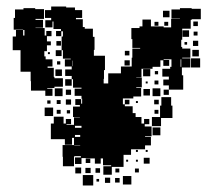

<svg xmlns="http://www.w3.org/2000/svg" viewBox="-20 -554 670 589"><path d="M568 -529V-527H596V-495H568V-493H565V-466H539V-432H536V-410H539V-405H564V-377H539V-375H564V-347H538V-323H542V-279H498V-292H481V-310H498V-319H478V-343H502V-349H506V-372H482V-370H499V-352H481V-369H472V-349H448V-343H414V-317H398V-316H415V-286H398V-284H413V-258H389V-252H357V-234H363V-228H387V-207H396V-195H414V-175H422V-189H438V-173H424V-166H445V-136H425V-134H443V-108H425V-96H382V-79H359V-42H323V-18H297V-44H321V-47H296V-68H289V-52H271V-68H257V-69H230V-51H210V-71H228V-75H208V-73H207V-44H173V-73H172V-109H207V-131H201V-110H179V-127H136V-175H145V-196H175V-175H182V-189H198V-173H184V-171H207V-194H225V-195H204V-227H225V-232H211V-250H229V-236H232V-251H230V-260H209V-282H230V-285H204V-311H200V-321H180V-341H200V-350H179V-372H197V-374H173V-400H169V-442H173V-458H168V-443H152V-459H167V-465H144V-488H141V-470H119V-492H137V-499H118V-523H137V-534H183V-531H210V-523H232V-499H213V-495H234V-471H240V-466H265V-441H270V-401H268V-383H302V-339H299V-312H298V-298H312V-329H351V-350H384V-377H386V-405H410V-407H386V-434H383V-468H408V-473H417V-494H443V-473H482V-470H505V-496H532V-497H506V-525H532V-529ZM119 -260V-276H75V-305H74V-334H43V-400H19V-442H29V-462H51V-445H55V-462H51V-463H22V-499H26V-525H52V-529H88V-526H115V-496H89V-493H112V-469H89V-468H117V-445H122V-459H138V-443H124V-427H136V-415H124V-397H116V-381H120V-372H141V-350H126V-346H145V-318H147V-314H173V-288H147V-284H125V-282H141V-260ZM480 -521H500V-501H480ZM573 -488H587V-474H573ZM454 -487H466V-475H454ZM496 -487V-475H484V-487ZM540 -461H560V-441H540ZM586 -457V-445H574V-457ZM588 -413H572V-429H588ZM153 -414V-428H167V-414ZM554 -425V-417H546V-425ZM590 -381H570V-401H590ZM169 -382H151V-400H169ZM363 -398H377V-384H363ZM133 -394V-388H127V-394ZM594 -347H566V-375H594ZM536 -372H534V-349H536ZM362 -369H378V-353H362ZM201 -351H202V-368H201ZM155 -356V-366H165V-356ZM419 -342H441V-320H419ZM170 -321H150V-341H170ZM455 -326V-336H465V-326ZM200 -291H180V-311H200ZM466 -295H454V-307H466ZM427 -298V-304H433V-298ZM148 -283H172V-259H148ZM472 -259H448V-283H472ZM440 -261H420V-281H440ZM182 -279H198V-263H182ZM498 -263H482V-279H498ZM475 -256H505V-230H509V-192H474V-167H446V-195H471V-230H475ZM198 -233H182V-249H198ZM363 -248H377V-234H363ZM453 -248H467V-234H453ZM154 -247H166V-235H154ZM135 -246V-236H125V-246ZM403 -244V-238H397V-244ZM117 -224H143V-198H117ZM166 -205H154V-217H166ZM466 -217V-205H454V-217ZM195 -216V-206H185V-216ZM210 -162H230V-168H210ZM472 -139H448V-163H472ZM226 -140H210V-134H226ZM226 -108H208V-107H226ZM397 -94H403V-88H397ZM427 -88V-94H433V-88ZM439 -52H421V-70H439ZM257 -54H243V-68H257ZM367 -58V-64H373V-58ZM403 -58H397V-64H403ZM229 -22H211V-40H229ZM242 -23V-39H258V-23ZM287 -24H273V-38H287ZM334 -25V-37H346V-25ZM406 -25H394V-37H406ZM266 15H234V-17H266ZM383 12H357V-14H383ZM318 7H302V-9H318ZM347 6H333V-8H347ZM284 3H276V-5H284Z"/></svg>

Font: Rubik-Storm
Style: Regular
Weight: 400
Designer: NaN (generative design), Hubert & Fischer (Rubik source font outlines)
Foundry: NaN, Hubert & Fischer
Version: Version 1.000